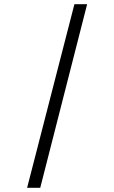

<svg xmlns="http://www.w3.org/2000/svg" viewBox="-20 -780 548 921"><path d="M110 121H173L398 -760H337Z"/></svg>

Font: Noto Serif Devanagari Medium
Style: Regular
Weight: 500
Designer: Universal Thirst, Indian Type Foundry and the Monotype Design Team
Foundry: Monotype Imaging Inc.
Version: Version 2.004